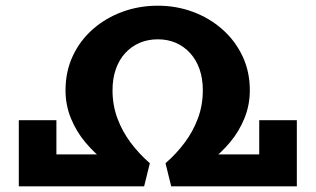

<svg xmlns="http://www.w3.org/2000/svg" viewBox="-20 -654 1108 674"><path d="M145 0V-112H416L420 -45Q384 -61 347.5 -89Q311 -117 279.5 -154.5Q248 -192 229 -238.5Q210 -285 210 -337Q210 -403 235.5 -457.5Q261 -512 306 -551.5Q351 -591 409.5 -612.5Q468 -634 534 -634Q599 -634 657 -612.5Q715 -591 760 -551.5Q805 -512 831 -457.5Q857 -403 857 -337Q857 -285 838 -238.5Q819 -192 787.5 -154.5Q756 -117 719 -89Q682 -61 647 -45L651 -112H922V0H581L561 -81Q599 -114 628.5 -153.5Q658 -193 675 -239Q692 -285 692 -337Q692 -378 680.5 -411Q669 -444 647.5 -467.5Q626 -491 597.5 -503.5Q569 -516 534 -516Q499 -516 470 -503.5Q441 -491 419.5 -467.5Q398 -444 386.5 -411Q375 -378 375 -337Q375 -285 392 -239Q409 -193 438.5 -153.5Q468 -114 506 -81L486 0ZM46 0V-232H178V0ZM890 0V-232H1022V0Z"/></svg>

Font: BioRhyme ExtraBold
Style: Regular
Weight: 800
Designer: Aoife Mooney
Foundry: Aoife Mooney Type
Version: Version 1.600;gftools[0.9.33]